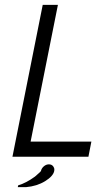

<svg xmlns="http://www.w3.org/2000/svg" viewBox="-20 -645 415 790"><path d="M31.2 0 155.8 -625H218.3L106 -62.5H356L343.8 0ZM148.4 58.6Q150.9 47.4 160.4 39.3Q169.9 31.2 181.2 31.2Q192.4 31.2 198.7 39.1Q203.6 45.4 203.6 52.7Q203.6 55.7 203.1 58.6Q198.7 80.1 165.3 100.6Q131.8 121.1 87.4 125H53.2L54.7 117.7Q87.9 107.9 124 81.5Q147.9 61 148.4 58.6Z"/></svg>

Font: Juliett
Style: Italic
Weight: 400
Italic angle: -11.25°
Designer: GGBotNet
Foundry: GGBotNet
Version: 0.60